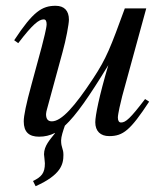

<svg xmlns="http://www.w3.org/2000/svg" viewBox="-20 -461 567 663"><path d="M481 -119C430 -52 414 -38 398 -38C391 -38 387 -44 387 -55C387 -67 397 -110 402 -129L485 -432H411C362 -298 348 -260 301 -189C239 -95 193 -42 159 -42C144 -42 139 -52 139 -67C139 -71 141 -80 142 -83L196 -281C208 -324 218 -378 218 -393C218 -424 202 -441 172 -441C125 -441 94 -421 29 -322L43 -312C94 -379 115 -394 131 -394C138 -394 141 -388 141 -377C141 -365 130 -322 124 -299L89 -170C70 -101 62 -61 62 -42C62 -5 80 11 115 11C134 11 152 7 170 -2V-1C153 21 132 42 132 72C132 76 135 96 135 103C135 137 123 150 94 164L103 182C190 143 199 107 199 74C199 51 191 50 191 24C191 11 198 -10 204 -27C243 -63 288 -128 354 -236C322 -128 309 -61 309 -39C309 -8 327 9 357 9C405 9 430 -11 495 -110Z"/></svg>

Font: XITS
Style: Italic
Weight: 400
Italic angle: -16.33°
Designer: MicroPress Inc., with final additions and corrections provided by Coen Hoffman, Elsevier (retired)
Version: Version 1.302